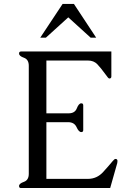

<svg xmlns="http://www.w3.org/2000/svg" viewBox="-20 -944 651 964"><path d="M182.1 -754.9 294.4 -924.3H351.1L462.9 -754.9H435.1L322.8 -856.9L210.4 -754.9ZM212.9 -45.9H421.4Q466.8 -45.9 498.3 -80.8Q529.8 -115.7 545.9 -135.3Q554.7 -146 559.6 -146Q569.8 -146 569.8 -135.7Q569.8 -129.4 568.8 -125.5L533.2 0H84.5Q75.7 0 75.7 -10.3Q75.7 -22.5 100.1 -31Q124.5 -39.6 124.5 -71.3V-613.8Q124.5 -645.5 100.1 -654.1Q75.7 -662.6 75.7 -675.3Q75.7 -685.5 85.9 -685.5H539.1V-560.1Q539.1 -549.8 528.8 -549.8Q523.9 -549.8 510.7 -569.3Q486.3 -603 468.5 -621.6Q450.7 -640.1 421.4 -640.1H212.9V-375H324.7Q356 -375 365.7 -400.1Q375.5 -425.3 388.2 -425.3Q397.9 -425.3 397.9 -415V-291Q397.9 -280.8 388.2 -280.8Q375.5 -280.8 364.3 -305.7Q353 -330.6 321.8 -330.6H212.9Z"/></svg>

Font: Caudex
Style: Regular
Weight: 400
Version: Version 1.04